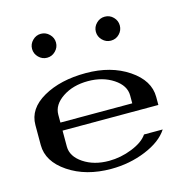

<svg xmlns="http://www.w3.org/2000/svg" viewBox="-109 -859 968 968"><g transform="rotate(-15 375.0 -375.0)"><path d="M520.5 -750Q546.9 -750 564.9 -731.4Q583 -712.9 583 -687.5Q583 -662.1 564.9 -643.6Q546.9 -625 520.5 -625Q495.1 -625 476.6 -643.6Q458 -662.1 458 -687.5Q458 -712.9 476.6 -731.4Q495.1 -750 520.5 -750ZM143.6 -643.6Q125 -662.1 125 -687.5Q125 -712.9 143.6 -731.4Q162.1 -750 187.5 -750Q212.9 -750 231.4 -731.4Q250 -712.9 250 -687.5Q250 -662.1 231.4 -643.6Q212.9 -625 187.5 -625Q162.1 -625 143.6 -643.6ZM667 -250H167V-167Q167 -115.2 221.7 -78.6Q276.4 -42 354.5 -42Q416 -42 475.6 -65.9Q535.2 -89.8 558.6 -125H656.2Q620.1 -69.3 535.6 -34.7Q451.2 0 354.5 0Q223.6 0 132.8 -61Q42 -122.1 42 -208V-312.5Q42 -397.5 131.8 -448.7Q221.7 -500 354.5 -500Q485.4 -500 576.2 -439Q667 -377.9 667 -292ZM167 -292H542V-333Q542 -384.8 486.8 -421.4Q431.6 -458 354.5 -458Q276.4 -458 221.7 -421.4Q167 -384.8 167 -333Z"/></g></svg>

Font: okolaks
Style: Bold
Weight: 600
Width: 8
Version: Version 000.6.0